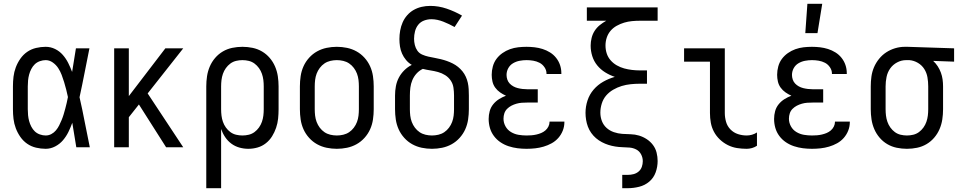

<svg xmlns="http://www.w3.org/2000/svg" viewBox="-20 -774 5040 1009"><path d="M220 8Q195 8 169.5 2Q144 -4 123 -18.5Q102 -33 87 -54.5Q72 -76 63 -100Q54 -124 51 -149Q48 -174 48 -200V-320Q48 -346 51 -371Q54 -396 63 -420Q72 -444 87 -465.5Q102 -487 123 -501.5Q144 -516 169.5 -522Q195 -528 220 -528Q246 -528 269.5 -516.5Q293 -505 310 -485.5Q327 -466 338.5 -443Q350 -420 359 -396Q364 -427 369 -458Q374 -489 379 -520H450Q437 -456 424.5 -391.5Q412 -327 398 -263Q413 -198 425.5 -132Q438 -66 452 0H381Q376 -32 370.5 -64Q365 -96 360 -128V-129Q351 -104 339.5 -80.5Q328 -57 311 -37Q294 -17 270 -4.5Q246 8 220 8ZM220 -62Q236 -62 250 -69.5Q264 -77 274 -89Q284 -101 291 -115Q298 -129 304 -143.5Q310 -158 314.5 -173Q319 -188 323 -203Q327 -218 330.5 -233Q334 -248 337 -264Q333 -283 328 -303Q323 -323 317 -342.5Q311 -362 304 -380.5Q297 -399 286 -416Q275 -433 257.5 -445.5Q240 -458 220 -458Q205 -458 189.5 -452.5Q174 -447 163 -436.5Q152 -426 144.5 -411.5Q137 -397 133 -382Q129 -367 127.5 -351.5Q126 -336 126 -320V-200Q126 -184 127.5 -168.5Q129 -153 133 -138Q137 -123 144.5 -108.5Q152 -94 163 -83.5Q174 -73 189.5 -67.5Q205 -62 220 -62Z M580 0V-520H657V-269L849 -520H943L756 -283L943 0H853L710 -225L657 -158V0Z M1064 215V-320Q1064 -347 1068 -373.5Q1072 -400 1082.5 -424.5Q1093 -449 1110.5 -469.5Q1128 -490 1151 -503.5Q1174 -517 1200.5 -522.5Q1227 -528 1254 -528Q1281 -528 1307.5 -522.5Q1334 -517 1357 -503.5Q1380 -490 1397.5 -469.5Q1415 -449 1425.5 -424.5Q1436 -400 1440 -373.5Q1444 -347 1444 -320V-200Q1444 -175 1441.5 -150.5Q1439 -126 1431 -102.5Q1423 -79 1410 -58Q1397 -37 1377.5 -21.5Q1358 -6 1334 1Q1310 8 1285 8Q1261 8 1238 1.5Q1215 -5 1196 -19Q1177 -33 1163.5 -53Q1150 -73 1142 -96V215ZM1254 -62Q1271 -62 1287.5 -66Q1304 -70 1317.5 -80Q1331 -90 1341 -104Q1351 -118 1356.5 -134Q1362 -150 1364 -166.5Q1366 -183 1366 -200V-320Q1366 -337 1364 -353.5Q1362 -370 1356.5 -386Q1351 -402 1341 -416Q1331 -430 1317.5 -440Q1304 -450 1287.5 -454Q1271 -458 1254 -458Q1237 -458 1220.5 -454Q1204 -450 1190.5 -440Q1177 -430 1167 -416Q1157 -402 1151.5 -386Q1146 -370 1144 -353.5Q1142 -337 1142 -320V-200Q1142 -183 1144 -166.5Q1146 -150 1151.5 -134Q1157 -118 1167 -104Q1177 -90 1190.5 -80Q1204 -70 1220.5 -66Q1237 -62 1254 -62Z M1750 8Q1723 8 1696.5 2.5Q1670 -3 1646.5 -16Q1623 -29 1604.5 -49.5Q1586 -70 1575 -94.5Q1564 -119 1560 -146Q1556 -173 1556 -200V-320Q1556 -347 1560 -374Q1564 -401 1575 -425.5Q1586 -450 1604.5 -470.5Q1623 -491 1646.5 -504Q1670 -517 1696.5 -522.5Q1723 -528 1750 -528Q1777 -528 1803.5 -522.5Q1830 -517 1853.5 -504Q1877 -491 1895.5 -470.5Q1914 -450 1925 -425.5Q1936 -401 1940 -374Q1944 -347 1944 -320V-200Q1944 -173 1940 -146Q1936 -119 1925 -94.5Q1914 -70 1895.5 -49.5Q1877 -29 1853.5 -16Q1830 -3 1803.5 2.5Q1777 8 1750 8ZM1750 -62Q1767 -62 1784 -66Q1801 -70 1815 -79.5Q1829 -89 1839.5 -103Q1850 -117 1856 -133Q1862 -149 1864 -166Q1866 -183 1866 -200V-320Q1866 -337 1864 -354Q1862 -371 1856 -387Q1850 -403 1839.5 -417Q1829 -431 1815 -440.5Q1801 -450 1784 -454Q1767 -458 1750 -458Q1733 -458 1716 -454Q1699 -450 1685 -440.5Q1671 -431 1660.5 -417Q1650 -403 1644 -387Q1638 -371 1636 -354Q1634 -337 1634 -320V-200Q1634 -183 1636 -166Q1638 -149 1644 -133Q1650 -117 1660.5 -103Q1671 -89 1685 -79.5Q1699 -70 1716 -66Q1733 -62 1750 -62Z M2250 8Q2223 8 2196.5 2.5Q2170 -3 2146.5 -16Q2123 -29 2104.5 -49.5Q2086 -70 2075 -94.5Q2064 -119 2060 -146Q2056 -173 2056 -200V-272Q2056 -297 2060.5 -321Q2065 -345 2076 -366Q2087 -387 2104.5 -404.5Q2122 -422 2144 -433Q2127 -443 2114 -458.5Q2101 -474 2093 -492Q2085 -510 2082 -529.5Q2079 -549 2079 -569Q2079 -591 2083 -613.5Q2087 -636 2096 -656.5Q2105 -677 2120 -694Q2135 -711 2154.5 -722Q2174 -733 2196 -738Q2218 -743 2241 -743Q2285 -743 2327.5 -728.5Q2370 -714 2408 -692L2369 -632Q2355 -640 2340 -647Q2325 -654 2310 -660Q2295 -666 2279 -669.5Q2263 -673 2247 -673Q2227 -673 2208.5 -666Q2190 -659 2178 -644Q2166 -629 2161 -609.5Q2156 -590 2156 -570Q2156 -554 2160 -537.5Q2164 -521 2173.5 -507.5Q2183 -494 2199 -487Q2215 -480 2231 -476.5Q2247 -473 2263.5 -470Q2280 -467 2296.5 -463Q2313 -459 2328.5 -453.5Q2344 -448 2359 -440.5Q2374 -433 2387 -422.5Q2400 -412 2410.5 -399Q2421 -386 2428 -370.5Q2435 -355 2438.5 -339Q2442 -323 2443 -306Q2444 -289 2444 -272V-200Q2444 -173 2440 -146Q2436 -119 2425 -94.5Q2414 -70 2395.5 -49.5Q2377 -29 2353.5 -16Q2330 -3 2303.5 2.5Q2277 8 2250 8ZM2250 -62Q2267 -62 2284 -66Q2301 -70 2315 -79.5Q2329 -89 2339.5 -103Q2350 -117 2356 -133Q2362 -149 2364 -166Q2366 -183 2366 -200V-272Q2366 -293 2363 -313.5Q2360 -334 2348.5 -351Q2337 -368 2319.5 -379Q2302 -390 2282 -395.5Q2262 -401 2242 -404Q2222 -407 2202 -412Q2183 -403 2169 -387.5Q2155 -372 2147 -353Q2139 -334 2136.5 -313.5Q2134 -293 2134 -272V-200Q2134 -183 2136 -166Q2138 -149 2144 -133Q2150 -117 2160.5 -103Q2171 -89 2185 -79.5Q2199 -70 2216 -66Q2233 -62 2250 -62Z M2747 8Q2723 8 2699.5 5Q2676 2 2653 -5.5Q2630 -13 2610 -26.5Q2590 -40 2575.5 -59.5Q2561 -79 2554.5 -102Q2548 -125 2548 -149Q2548 -170 2553.5 -190Q2559 -210 2572 -226Q2585 -242 2602.5 -253Q2620 -264 2639 -271Q2623 -278 2608 -288.5Q2593 -299 2582.5 -313.5Q2572 -328 2568 -345.5Q2564 -363 2564 -381Q2564 -403 2570 -425Q2576 -447 2589 -464.5Q2602 -482 2620.5 -495Q2639 -508 2660 -515.5Q2681 -523 2703 -525.5Q2725 -528 2747 -528Q2768 -528 2789.5 -525.5Q2811 -523 2831.5 -516.5Q2852 -510 2870.5 -498.5Q2889 -487 2902.5 -470Q2916 -453 2923 -432.5Q2930 -412 2930 -390V-385H2852V-388Q2852 -405 2841.5 -420.5Q2831 -436 2815.5 -444Q2800 -452 2782.5 -455Q2765 -458 2747 -458Q2729 -458 2710.5 -454.5Q2692 -451 2676 -441.5Q2660 -432 2651 -415.5Q2642 -399 2642 -380Q2642 -368 2646 -356Q2650 -344 2658.5 -335Q2667 -326 2678 -320Q2689 -314 2701 -311Q2713 -308 2725.5 -306.5Q2738 -305 2750 -305H2806V-235H2750Q2736 -235 2722 -234Q2708 -233 2694 -229Q2680 -225 2667.5 -218.5Q2655 -212 2645 -202Q2635 -192 2630.5 -178.5Q2626 -165 2626 -150Q2626 -129 2636.5 -110Q2647 -91 2665.5 -80Q2684 -69 2705 -65.5Q2726 -62 2747 -62Q2760 -62 2773 -63Q2786 -64 2799 -67Q2812 -70 2824 -75Q2836 -80 2846 -88.5Q2856 -97 2862 -109Q2868 -121 2868 -134V-135H2946V-132Q2946 -109 2937.5 -87.5Q2929 -66 2914 -49Q2899 -32 2879 -21Q2859 -10 2837 -3.5Q2815 3 2792.5 5.5Q2770 8 2747 8Z M3250 215V145H3279Q3295 145 3310 141Q3325 137 3336.5 127Q3348 117 3353 102.5Q3358 88 3358 73Q3358 54 3349 37Q3340 20 3323.5 11.5Q3307 3 3288 1.5Q3269 0 3250.5 -0.5Q3232 -1 3213.5 -4Q3195 -7 3177.5 -12.5Q3160 -18 3143 -27Q3126 -36 3112 -48Q3098 -60 3087 -75.5Q3076 -91 3069.5 -108.5Q3063 -126 3060 -144.5Q3057 -163 3057 -181Q3057 -214 3067.5 -246Q3078 -278 3099.5 -303Q3121 -328 3150 -344.5Q3179 -361 3211 -370Q3184 -379 3160 -394Q3136 -409 3118.5 -430.5Q3101 -452 3092.5 -479Q3084 -506 3084 -534Q3084 -554 3089 -574.5Q3094 -595 3105 -612Q3116 -629 3132 -642Q3148 -655 3166 -665H3064V-735H3436V-665H3343Q3322 -665 3301 -663Q3280 -661 3260 -655Q3240 -649 3221 -638.5Q3202 -628 3188.5 -612Q3175 -596 3168.5 -576Q3162 -556 3162 -535Q3162 -513 3168.5 -493Q3175 -473 3189 -457Q3203 -441 3221.5 -430.5Q3240 -420 3260 -414.5Q3280 -409 3301 -406.5Q3322 -404 3343 -404H3380V-334H3343Q3319 -334 3294.5 -331.5Q3270 -329 3247 -322Q3224 -315 3202.5 -302.5Q3181 -290 3165.5 -272Q3150 -254 3142.5 -230Q3135 -206 3135 -182Q3135 -159 3143 -138Q3151 -117 3167.5 -102Q3184 -87 3206 -79.5Q3228 -72 3250 -70.5Q3272 -69 3294.5 -68.5Q3317 -68 3338.5 -61.5Q3360 -55 3379 -42.5Q3398 -30 3411.5 -12Q3425 6 3430.5 28Q3436 50 3436 72Q3436 103 3425.5 132Q3415 161 3392 180.5Q3369 200 3339 207.5Q3309 215 3279 215Z M3904 8Q3878 8 3853 4Q3828 0 3805 -11.5Q3782 -23 3763 -41Q3744 -59 3732 -81.5Q3720 -104 3715.5 -129Q3711 -154 3711 -180V-450H3575V-520H3789V-180Q3789 -157 3795.5 -134Q3802 -111 3818.5 -94Q3835 -77 3857.5 -69.5Q3880 -62 3904 -62Q3918 -62 3932 -66Q3946 -70 3958 -78V-8Q3946 0 3932 4Q3918 8 3904 8Z M4247 8Q4223 8 4199.5 5Q4176 2 4153 -5.5Q4130 -13 4110 -26.5Q4090 -40 4075.5 -59.5Q4061 -79 4054.5 -102Q4048 -125 4048 -149Q4048 -170 4053.5 -190Q4059 -210 4072 -226Q4085 -242 4102.5 -253Q4120 -264 4139 -271Q4123 -278 4108 -288.5Q4093 -299 4082.5 -313.5Q4072 -328 4068 -345.5Q4064 -363 4064 -381Q4064 -403 4070 -425Q4076 -447 4089 -464.5Q4102 -482 4120.5 -495Q4139 -508 4160 -515.5Q4181 -523 4203 -525.5Q4225 -528 4247 -528Q4268 -528 4289.5 -525.5Q4311 -523 4331.5 -516.5Q4352 -510 4370.5 -498.5Q4389 -487 4402.5 -470Q4416 -453 4423 -432.5Q4430 -412 4430 -390V-385H4352V-388Q4352 -405 4341.5 -420.5Q4331 -436 4315.5 -444Q4300 -452 4282.5 -455Q4265 -458 4247 -458Q4229 -458 4210.5 -454.5Q4192 -451 4176 -441.5Q4160 -432 4151 -415.5Q4142 -399 4142 -380Q4142 -368 4146 -356Q4150 -344 4158.5 -335Q4167 -326 4178 -320Q4189 -314 4201 -311Q4213 -308 4225.5 -306.5Q4238 -305 4250 -305H4306V-235H4250Q4236 -235 4222 -234Q4208 -233 4194 -229Q4180 -225 4167.5 -218.5Q4155 -212 4145 -202Q4135 -192 4130.5 -178.5Q4126 -165 4126 -150Q4126 -129 4136.5 -110Q4147 -91 4165.5 -80Q4184 -69 4205 -65.5Q4226 -62 4247 -62Q4260 -62 4273 -63Q4286 -64 4299 -67Q4312 -70 4324 -75Q4336 -80 4346 -88.5Q4356 -97 4362 -109Q4368 -121 4368 -134V-135H4446V-132Q4446 -109 4437.5 -87.5Q4429 -66 4414 -49Q4399 -32 4379 -21Q4359 -10 4337 -3.5Q4315 3 4292.5 5.5Q4270 8 4247 8ZM4212 -600 4223 -754H4301L4276 -600Z M4746 8Q4719 8 4692.5 2.5Q4666 -3 4643 -16.5Q4620 -30 4602.5 -50.5Q4585 -71 4574.5 -95.5Q4564 -120 4560 -146.5Q4556 -173 4556 -200V-320Q4556 -346 4559.5 -371.5Q4563 -397 4573 -420.5Q4583 -444 4599.5 -464.5Q4616 -485 4637.5 -499Q4659 -513 4684 -520.5Q4709 -528 4735 -528H4750L4994 -520V-450L4884 -454Q4898 -441 4908 -425.5Q4918 -410 4924.5 -392.5Q4931 -375 4933.5 -356.5Q4936 -338 4936 -320V-200Q4936 -173 4932 -146.5Q4928 -120 4917.5 -95.5Q4907 -71 4889.5 -50.5Q4872 -30 4849 -16.5Q4826 -3 4799.5 2.5Q4773 8 4746 8ZM4746 -62Q4763 -62 4779.5 -66Q4796 -70 4809.5 -80Q4823 -90 4833 -104Q4843 -118 4848.5 -134Q4854 -150 4856 -166.5Q4858 -183 4858 -200V-320Q4858 -344 4854 -367.5Q4850 -391 4837.5 -411Q4825 -431 4804 -443.5Q4783 -456 4759 -458H4742Q4717 -458 4694.5 -446Q4672 -434 4658 -414Q4644 -394 4639 -369.5Q4634 -345 4634 -320V-200Q4634 -183 4636 -166.5Q4638 -150 4643.5 -134Q4649 -118 4659 -104Q4669 -90 4682.5 -80Q4696 -70 4712.5 -66Q4729 -62 4746 -62Z"/></svg>

Font: Iosevka
Style: Regular
Weight: 400
Monospace: yes
Designer: Belleve Invis
Foundry: Belleve Invis
Version: Version 33.2.3; ttfautohint (v1.8.4)